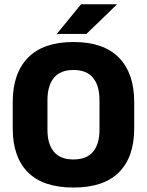

<svg xmlns="http://www.w3.org/2000/svg" viewBox="-20 -846 675 882"><path d="M317.5 15.5Q178 15.5 108.2 -54.5Q38.5 -124.5 38.5 -256V-377.5Q38.5 -509.5 108.8 -581.2Q179 -653 317.5 -653Q456 -653 526.2 -581.2Q596.5 -509.5 596.5 -377.5V-256Q596.5 -124.5 526.5 -54.5Q456.5 15.5 317.5 15.5ZM317.5 -113.5Q378 -113.5 407.5 -149Q437 -184.5 437 -248.5V-385.5Q437 -452.5 407.5 -488.5Q378 -524.5 317.5 -524.5Q257 -524.5 227.5 -488.5Q198 -452.5 198 -385.5V-248.5Q198 -184.5 227.5 -149Q257 -113.5 317.5 -113.5ZM242 -691.5 352.5 -826.5H516.5V-825L377 -690H242Z"/></svg>

Font: Anek Kannada Medium
Style: Bold
Weight: 700
Version: Version 1.003